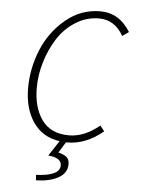

<svg xmlns="http://www.w3.org/2000/svg" viewBox="-59 -717 719 982"><g transform="rotate(5 300.0 -226.0)"><path d="M306 12H299L265 67Q299 76 311 89Q323 102 322 125Q321 168 278 192.5Q235 217 163 219L161 191Q283 186 283 132Q283 93 215 87L266 9Q177 -4 129.5 -73.5Q82 -143 82 -248Q82 -349 121 -444.5Q160 -540 238.5 -605.5Q317 -671 416 -671Q514 -671 571 -578L538 -555Q494 -634 413 -634Q348 -634 292 -598.5Q236 -563 200.5 -506.5Q165 -450 145.5 -384Q126 -318 126 -254Q126 -151 172 -88Q218 -25 311 -25Q390 -25 467 -89L489 -61Q401 12 306 12Z"/></g></svg>

Font: TypoPRO Source Code Pro
Style: Italic
Weight: 300
Italic angle: -11°
Monospace: yes
Designer: Paul D. Hunt, Teo Tuominen
Foundry: Adobe Systems Incorporated
Version: Version 1.030;PS 1.0;hotconv 1.0.84;makeotf.lib2.5.63406